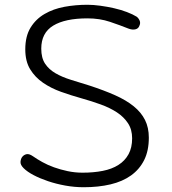

<svg xmlns="http://www.w3.org/2000/svg" viewBox="-20 -698 721 805"><path d="M326 26Q372 26 410.5 18.5Q449 11 476.5 -6.5Q504 -24 519 -51.5Q534 -79 534 -118Q534 -155 516.5 -181.5Q499 -208 470 -227Q441 -246 402.5 -260Q364 -274 321 -286Q278 -298 236 -313Q194 -328 160.5 -351Q127 -374 106.5 -407.5Q86 -441 86 -491Q86 -546 108 -582Q130 -618 167 -639.5Q204 -661 250.5 -669.5Q297 -678 347 -678Q371 -678 400.5 -674Q430 -670 458.5 -663.5Q487 -657 512 -647.5Q537 -638 553 -628Q561 -622 565.5 -611.5Q570 -601 564 -589Q560 -578 547.5 -575Q535 -572 519 -578Q484 -592 441 -606.5Q398 -621 347 -621Q253 -621 203 -590.5Q153 -560 153 -494Q153 -455 169 -431Q185 -407 212.5 -391Q240 -375 277 -363.5Q314 -352 356 -339Q417 -319 463 -298.5Q509 -278 540.5 -252.5Q572 -227 588 -195Q604 -163 604 -121Q604 -66 584.5 -27Q565 12 529.5 37.5Q494 63 443.5 75Q393 87 331 87Q292 87 253.5 80Q215 73 181 61.5Q147 50 120.5 36Q94 22 79 7Q65 -7 66 -19.5Q67 -32 73 -40Q80 -49 91 -51.5Q102 -54 118 -43Q135 -31 157.5 -18.5Q180 -6 206.5 3.5Q233 13 263.5 19.5Q294 26 326 26Z"/></svg>

Font: Cafe24 Ssurround air
Style: Light
Weight: 300
Designer: Cafe24 thkim, hmlim, mnelim, sdjeong, hskwak & 4IRTF
Foundry: Cafe24
Version: Version 1.001